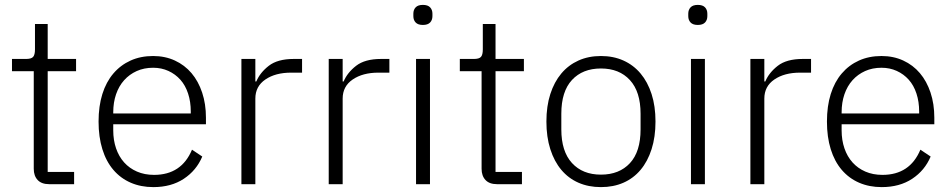

<svg xmlns="http://www.w3.org/2000/svg" viewBox="-20 -753 3892 785"><path d="M181 0Q150 0 134 -17Q118 -34 118 -63V-462H29V-512H87Q108 -512 115.5 -520.5Q123 -529 123 -551V-655H175V-512H291V-462H175V-50H283V0Z M607 12Q556 12 514.5 -6Q473 -24 443.5 -58.5Q414 -93 398.5 -143Q383 -193 383 -256Q383 -319 398.5 -368.5Q414 -418 443.5 -452.5Q473 -487 514 -505.5Q555 -524 606 -524Q655 -524 695 -505.5Q735 -487 763 -454Q791 -421 806.5 -374.5Q822 -328 822 -272V-245H443V-220Q443 -180 454.5 -146.5Q466 -113 487.5 -89Q509 -65 540 -51.5Q571 -38 610 -38Q722 -38 765 -141L807 -113Q783 -56 731.5 -22Q680 12 607 12ZM606 -476Q569 -476 539 -462.5Q509 -449 487.5 -425Q466 -401 454.5 -367.5Q443 -334 443 -294V-289H760V-297Q760 -337 749 -370.5Q738 -404 717.5 -427Q697 -450 668.5 -463Q640 -476 606 -476Z M967 0V-512H1024V-420H1028Q1043 -456 1079 -484Q1115 -512 1181 -512H1215V-456H1170Q1106 -456 1065 -428Q1024 -400 1024 -350V0Z M1324 0V-512H1381V-420H1385Q1400 -456 1436 -484Q1472 -512 1538 -512H1572V-456H1527Q1463 -456 1422 -428Q1381 -400 1381 -350V0Z M1709 -651Q1689 -651 1679.5 -661Q1670 -671 1670 -687V-697Q1670 -713 1679.5 -723Q1689 -733 1709 -733Q1729 -733 1738.5 -723Q1748 -713 1748 -697V-687Q1748 -671 1738.5 -661Q1729 -651 1709 -651ZM1681 -512H1738V0H1681Z M2012 0Q1981 0 1965 -17Q1949 -34 1949 -63V-462H1860V-512H1918Q1939 -512 1946.5 -520.5Q1954 -529 1954 -551V-655H2006V-512H2122V-462H2006V-50H2114V0Z M2437 12Q2386 12 2345 -6Q2304 -24 2275 -58.5Q2246 -93 2230 -143Q2214 -193 2214 -256Q2214 -319 2230 -368.5Q2246 -418 2275 -452.5Q2304 -487 2345 -505.5Q2386 -524 2437 -524Q2488 -524 2529 -505.5Q2570 -487 2599 -452.5Q2628 -418 2644 -368.5Q2660 -319 2660 -256Q2660 -193 2644 -143Q2628 -93 2599 -58.5Q2570 -24 2529 -6Q2488 12 2437 12ZM2437 -39Q2512 -39 2555.5 -86Q2599 -133 2599 -224V-288Q2599 -378 2555.5 -425.5Q2512 -473 2437 -473Q2362 -473 2318.5 -426Q2275 -379 2275 -288V-224Q2275 -134 2318.5 -86.5Q2362 -39 2437 -39Z M2833 -651Q2813 -651 2803.5 -661Q2794 -671 2794 -687V-697Q2794 -713 2803.5 -723Q2813 -733 2833 -733Q2853 -733 2862.5 -723Q2872 -713 2872 -697V-687Q2872 -671 2862.5 -661Q2853 -651 2833 -651ZM2805 -512H2862V0H2805Z M3048 0V-512H3105V-420H3109Q3124 -456 3160 -484Q3196 -512 3262 -512H3296V-456H3251Q3187 -456 3146 -428Q3105 -400 3105 -350V0Z M3585 12Q3534 12 3492.5 -6Q3451 -24 3421.5 -58.5Q3392 -93 3376.5 -143Q3361 -193 3361 -256Q3361 -319 3376.5 -368.5Q3392 -418 3421.5 -452.5Q3451 -487 3492 -505.5Q3533 -524 3584 -524Q3633 -524 3673 -505.5Q3713 -487 3741 -454Q3769 -421 3784.5 -374.5Q3800 -328 3800 -272V-245H3421V-220Q3421 -180 3432.5 -146.5Q3444 -113 3465.5 -89Q3487 -65 3518 -51.5Q3549 -38 3588 -38Q3700 -38 3743 -141L3785 -113Q3761 -56 3709.5 -22Q3658 12 3585 12ZM3584 -476Q3547 -476 3517 -462.5Q3487 -449 3465.5 -425Q3444 -401 3432.5 -367.5Q3421 -334 3421 -294V-289H3738V-297Q3738 -337 3727 -370.5Q3716 -404 3695.5 -427Q3675 -450 3646.5 -463Q3618 -476 3584 -476Z"/></svg>

Font: IBM Plex Sans Thai Looped Light
Style: Regular
Weight: 300
Designer: Mike Abbink, Paul van der Laan, Pieter van Rosmalen, Ben Mitchell, Mark Frömberg
Foundry: Bold Monday
Version: Version 1.1